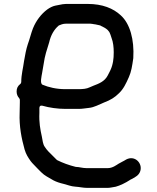

<svg xmlns="http://www.w3.org/2000/svg" viewBox="-20 -758 781 953"><path d="M358 70.5C357.2 70.5 355.9 70.4 355 70.1C322.3 62 290.9 50.4 264.4 37.2C263.4 36.7 262.1 35.8 261.2 34.8L220.2 -6.2C211.7 -14.6 207.7 -21.5 201.8 -29.7C192.9 -42.2 191.1 -62 187.8 -79.5C179.6 -116.9 173.3 -150.1 175.5 -197.3V-221C175.5 -238.1 190.2 -233.4 191.4 -233C224.3 -223.6 264.7 -217.5 305 -217.5H371C389.4 -217.5 405.1 -221 420.9 -222.4C448 -224.9 471.5 -239.3 497.5 -249.7C527.8 -261 549.8 -274.4 570.3 -295C592.8 -316 605.4 -343.1 619.6 -375.1C631.8 -402 636 -430.6 641.6 -469.3C647.1 -561.9 625.2 -640.7 579.5 -681.8C542.3 -716.7 488.3 -738.5 415 -738.5H308C296.7 -738.5 285.6 -736.2 273.5 -733.7L253.6 -729.8C241.3 -727 227.8 -720.6 214.4 -710.9C184.2 -688.3 159.3 -655.7 143.6 -617.3C135.1 -596.2 127.1 -562.6 117.8 -537.8C110 -514.3 104.4 -485.1 99.4 -455.2C94.6 -419 85.5 -387.6 85.5 -351C85.5 -347.9 83.8 -343.6 80.7 -341.2C68.1 -331.3 62.5 -319.8 62.5 -304C62.5 -290.9 66.6 -280.2 75.3 -270.3C77.3 -268.1 78.5 -265.1 78.5 -262V-248.8C77.8 -230.2 77.5 -214.6 77.5 -198.7C74.6 -130 87 -70.6 102 -16.4C109.2 8.3 119.4 23.4 132.2 41.7C140.8 53.5 154 64.8 167.1 79.4L183.8 96.2C203.8 116.1 217.5 120.1 245.3 137.2C258.8 144.4 277 150.5 295.9 154.8C318.1 160.4 332.3 167.2 353.8 168.5C375 169.8 391.9 174.5 412 174.5H515C526.2 174.5 540.6 170.8 554.6 168.7C575.3 163.4 606 148 622.4 137C625.8 134.7 627.6 133.3 632.1 131.5C654.1 120.4 670.4 110.8 676.5 90.4C688.1 51.9 649.1 11.2 606.4 33.7C594.1 41.8 579.7 47.6 568.6 54.6C558 61 538.9 76.5 515 76.5H409C389.9 76.5 372.2 70.5 358 70.5ZM308 -640.5H428C434.9 -640.5 442.8 -638.2 446 -638C457.6 -637 467.2 -633.3 474.6 -632.4C476.8 -632.1 479.3 -631.1 481.4 -629.3L497.6 -621.2C503.4 -618.3 508.8 -614 514.1 -609.5C515.6 -608.2 517.7 -604.9 518.8 -603.8C526.7 -596 531.2 -575.4 533.6 -569.8C541.8 -549.1 544.5 -523.2 544.5 -498C544.5 -482.7 543.6 -465.5 541.3 -453.5L539.3 -443.5C536.3 -428.7 530.8 -413.9 523 -399.5C517.2 -389 512.5 -375.9 500.8 -364.2C478.5 -341.8 447.6 -335.8 425.6 -324.8C409.8 -316.9 390.2 -315.5 371 -315.5H302C260.7 -315.5 220.4 -324.9 191.1 -337.5C177 -343.6 186.6 -380.7 188.7 -394L196.6 -439.9C202.6 -483.4 212.5 -510 223.9 -547.2C231.8 -582.1 247.5 -611.2 272 -631.6C282.1 -635.4 291.6 -640.5 308 -640.5Z"/></svg>

Font: Smoothie
Style: Light
Weight: 400
Foundry: Cannot Into Space Fonts
Version: Version 0.8